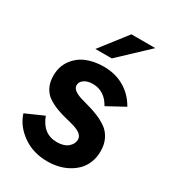

<svg xmlns="http://www.w3.org/2000/svg" viewBox="-173 -781 789 883"><g transform="rotate(30 222.0 -340.0)"><path d="M151.9 -548.8 261.7 -689.9H388.7L238.8 -548.8ZM217.8 9.8Q143.1 9.8 87.4 -29.3Q31.7 -68.4 13.2 -127L107.9 -168.9Q137.7 -88.9 211.9 -88.9Q250 -88.9 270.5 -106.7Q291 -124.5 291 -147Q291 -163.6 277.6 -174.6Q264.2 -185.5 242.4 -192.4Q220.7 -199.2 194.6 -205.3Q168.5 -211.4 142.3 -221.4Q116.2 -231.4 94.5 -245.6Q72.8 -259.8 59.3 -285.4Q45.9 -311 45.9 -346.2Q45.9 -395.5 72 -430.9Q98.1 -466.3 138.2 -482.2Q178.2 -498 227.1 -498Q289.1 -498 336.4 -470.2Q383.8 -442.4 412.1 -392.1L319.8 -341.8Q285.6 -403.8 223.1 -403.8Q194.8 -403.8 177.5 -391.6Q160.2 -379.4 160.2 -361.8Q160.2 -347.2 173.8 -336.7Q187.5 -326.2 209.5 -319.3Q231.4 -312.5 257.8 -305.4Q284.2 -298.3 310.5 -287.1Q336.9 -275.9 358.9 -260Q380.9 -244.1 394.5 -216.8Q408.2 -189.5 408.2 -152.8Q408.2 -120.1 397.2 -92.8Q386.2 -65.4 367.7 -46.9Q349.1 -28.3 324.5 -15.1Q299.8 -2 272.9 3.9Q246.1 9.8 217.8 9.8Z"/></g></svg>

Font: HK Grotesk Legacy
Style: Bold
Weight: 700
Designer: Alfredo Marco Pradil
Foundry: Hanken Design Co.
Version: Version 2.022;PS 002.022;hotconv 1.0.88;makeotf.lib2.5.64775